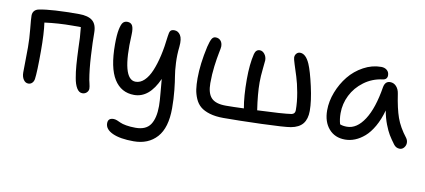

<svg xmlns="http://www.w3.org/2000/svg" viewBox="-69 -749 2784 1257"><g transform="rotate(10 1322.5 -120.5)"><path d="M479 9.8Q457 9.8 441.9 -15.1Q426.8 -40 419.9 -82Q413.1 -118.2 409.4 -165.5Q405.8 -212.9 403.3 -278.6Q400.9 -344.2 400.9 -346.2Q398.4 -380.9 395 -415H339.8Q245.6 -415 154.8 -402.8Q165 -334 165 -214.8Q165 -74.7 158.2 -27.8Q155.3 -11.2 145 -1.2Q134.8 8.8 120.1 8.8Q100.6 8.8 87.9 -10Q75.2 -28.8 75.2 -58.1Q75.2 -78.6 76.2 -138.7Q77.1 -198.7 77.1 -225.1Q77.1 -281.2 70.6 -346.2Q64 -411.1 64 -433.1Q64 -452.6 75 -465.1Q85.9 -477.5 106.9 -481Q187.5 -497.1 369.1 -497.1Q429.2 -497.1 458.5 -473.1Q487.8 -449.2 487.8 -393.1Q487.8 -333 492.9 -241.9Q498 -150.9 509.8 -83Q511.2 -76.7 514.2 -64Q517.1 -51.3 518.6 -42.7Q520 -34.2 520 -27.8Q520 -12.7 508.3 -1.5Q496.6 9.8 479 9.8Z M864.7 261.2Q774.4 261.2 724.1 238Q673.8 214.8 673.8 174.8Q673.8 140.1 710.9 140.1Q721.7 140.1 734.4 145Q747.1 149.9 759.5 156Q772 162.1 799.1 167Q826.2 171.9 861.8 171.9Q931.2 171.9 960 128.9Q988.8 85.9 988.8 4.9Q988.8 -26.4 983.2 -85Q977.5 -143.6 975.6 -172.9Q916 -38.1 814.9 -38.1Q728.5 -38.1 681.6 -112.8Q634.8 -187.5 634.8 -342.8Q634.8 -406.2 642.3 -442.6Q649.9 -479 660.9 -490.5Q671.9 -502 689 -502Q712.9 -502 722.9 -484.1Q732.9 -466.3 731 -423.8Q715.3 -125 809.6 -125Q840.8 -125 866.9 -149.9Q893.1 -174.8 912.1 -220Q931.2 -265.1 944.6 -324Q958 -382.8 965.8 -454.1Q968.8 -482.4 976.3 -491.7Q983.9 -501 1002 -501Q1027.3 -501 1042.7 -477.1Q1058.1 -453.1 1052.7 -399.9Q1046.4 -346.2 1049.1 -292.5Q1051.8 -238.8 1057.6 -206.1Q1063.5 -173.3 1069.6 -115.5Q1075.7 -57.6 1075.7 4.9Q1075.7 134.8 1018.8 198Q961.9 261.2 864.7 261.2Z M1417.5 8.8Q1364.3 8.8 1325.4 -2.9Q1286.6 -14.6 1263.7 -33.9Q1240.7 -53.2 1227.5 -83.7Q1214.4 -114.3 1210 -145Q1205.6 -175.8 1205.6 -217.8Q1205.6 -312.5 1232.4 -432.1Q1241.7 -469.7 1250.7 -485.8Q1259.8 -502 1276.4 -502Q1296.9 -502 1309.6 -488Q1322.3 -474.1 1322.3 -449.2Q1322.3 -439.9 1314.9 -405Q1307.6 -370.1 1300.5 -314.9Q1293.5 -259.8 1293.5 -201.2Q1293.5 -133.8 1322.3 -103.5Q1351.1 -73.2 1418.5 -73.2Q1465.3 -73.2 1538.6 -76.2Q1524.4 -153.3 1524.4 -268.1Q1524.4 -368.2 1541.5 -438Q1549.8 -469.2 1575.7 -469.2Q1593.8 -469.2 1607.7 -451.7Q1621.6 -434.1 1621.6 -410.2Q1621.6 -403.8 1616 -353.3Q1610.4 -302.7 1610.4 -262.2Q1610.4 -185.5 1626.5 -79.1Q1797.4 -85.9 1851.6 -94.2Q1875.5 -98.6 1875.5 -123Q1875.5 -178.2 1864.5 -239Q1853.5 -299.8 1840.1 -341.3Q1826.7 -382.8 1815.7 -417.7Q1804.7 -452.6 1804.7 -461.9Q1804.7 -477.5 1814.5 -488.3Q1824.2 -499 1838.4 -499Q1876.5 -499 1903.3 -438Q1922.9 -393.1 1944.6 -296.6Q1966.3 -200.2 1966.3 -134.8Q1966.3 -81.1 1941.7 -49.8Q1917 -18.6 1863.3 -8.8Q1822.3 -1.5 1669.4 3.7Q1516.6 8.8 1417.5 8.8Z M2225.6 9.8Q2157.7 9.8 2117.7 -36.4Q2077.6 -82.5 2077.6 -159.2Q2077.6 -219.2 2101.3 -280.3Q2125 -341.3 2164.3 -389.9Q2203.6 -438.5 2260 -469.2Q2316.4 -500 2377.4 -500Q2400.4 -500 2415.5 -487.3Q2430.7 -474.6 2430.7 -452.1Q2430.7 -439 2422.9 -430.7Q2415 -422.4 2400.4 -420.9Q2332 -412.1 2278.1 -372.1Q2224.1 -332 2195.8 -275.1Q2167.5 -218.3 2167.5 -155.8Q2167.5 -115.2 2177.2 -83Q2194.8 -75.2 2223.6 -75.2Q2289.1 -75.2 2338.9 -152.1Q2388.7 -229 2411.6 -372.1Q2419.4 -412.1 2452.6 -412.1Q2476.6 -412.1 2493.4 -393.8Q2510.3 -375.5 2514.6 -345.2Q2528.8 -249.5 2549.6 -190.7Q2570.3 -131.8 2618.7 -69.8Q2628.9 -55.2 2628.7 -38.1Q2628.4 -21 2616.9 -7.1Q2605.5 6.8 2588.4 6.8Q2564 6.8 2548.3 -14.2Q2524.4 -46.4 2510 -70.3Q2495.6 -94.2 2480 -134.5Q2464.4 -174.8 2455.6 -224.1Q2438.5 -162.1 2411.9 -115.7Q2385.3 -69.3 2354.5 -42.7Q2323.7 -16.1 2291.5 -3.2Q2259.3 9.8 2225.6 9.8Z"/></g></svg>

Font: Shantell Sans Normal
Style: Regular
Weight: 400
Designer: Stephen Nixon, Anya Danilova, Shantell Martin
Foundry: Arrow Type
Version: Version 1.006;[559af2be0]